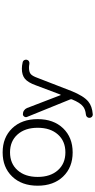

<svg xmlns="http://www.w3.org/2000/svg" viewBox="351 -1112 731 1473"><g transform="rotate(-90 716.5 -375.5)"><path d="M284.2 -664.1Q198.2 -664.1 147 -606.4Q95.7 -548.8 95.7 -451.7Q95.7 -354.5 147 -296.9Q198.2 -239.3 284.2 -239.3Q370.1 -239.3 421.4 -296.9Q472.7 -354.5 472.7 -451.7Q472.7 -548.8 421.4 -606.4Q370.1 -664.1 284.2 -664.1ZM98.6 -256.8Q28.3 -330.1 28.3 -452.1Q28.3 -574.2 98.6 -647.5Q168.9 -720.7 283.7 -720.7Q398.4 -720.7 468.8 -647.5Q539.1 -574.2 539.1 -452.1Q539.1 -330.1 468.8 -256.8Q398.4 -183.6 283.7 -183.6Q168.9 -183.6 98.6 -256.8ZM722.7 -277.3Q722.7 -275.4 724.6 -275.4Q726.6 -275.4 727.5 -277.3L798.8 -466.8Q820.3 -526.4 848.6 -549.8Q877 -573.2 925.8 -573.2Q949.2 -573.2 973.6 -567.4Q985.4 -565.4 991.2 -555.7Q995.1 -548.8 995.1 -541Q995.1 -537.1 994.1 -534.2Q992.2 -524.4 982.9 -519Q973.6 -513.7 962.9 -515.6Q947.3 -518.6 933.6 -518.6Q902.3 -518.6 886.2 -506.3Q870.1 -494.1 855.5 -453.1L754.9 -193.4Q716.8 -98.6 673.8 -63.5Q638.7 -34.2 576.2 -29.3Q575.2 -29.3 573.2 -29.3Q564.5 -29.3 556.6 -36.1Q548.8 -43.9 548.8 -55.7Q548.8 -65.4 555.7 -73.2Q562.5 -81.1 574.2 -82Q614.3 -85.9 636.7 -104.5Q665 -126 690.4 -188.5Q693.4 -195.3 690.4 -202.1L555.7 -534.2Q551.8 -544.9 558.6 -555.2Q565.4 -565.4 577.1 -565.4Q592.8 -565.4 605.5 -556.6Q618.2 -547.9 624 -534.2Z"/></g></svg>

Font: Gen Jyuu Gothic Regular
Style: Regular
Weight: 400
Designer: [Source Han Sans]
Ryoko NISHIZUKA  (kana & ideographs); Paul D. Hunt (Latin, Greek & Cyrillic); Wenlong ZHANG  (bopomofo
Version: Version 1.002.20150607